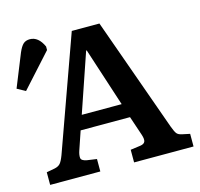

<svg xmlns="http://www.w3.org/2000/svg" viewBox="-130 -826 980 939"><g transform="rotate(-15 360.5 -357.0)"><path d="M11 0V-64L54 -72Q72 -76 81.5 -86.5Q91 -97 102 -126L308 -700H448L654 -123Q664 -96 671.5 -86Q679 -76 699 -72L737 -64V0H436V-64L487 -71Q506 -74 510.5 -85.5Q515 -97 507 -121L474 -219H224L192 -125Q185 -104 186.5 -89.5Q188 -75 216 -70L265 -63V0ZM249 -291H451L354 -589H351ZM16 -474 -26 -497 41 -663Q53 -691 65.5 -702.5Q78 -714 99 -714Q142 -714 167 -659V-641Z"/></g></svg>

Font: Literata SemiBold
Style: Regular
Weight: 600
Designer: Latin by Veronika Burian and Jose Scaglione. Greek by Irene Vlachou. Cyrillic by Vera Evstafieva.
Foundry: TypeTogether
Version: Version 3.103; ttfautohint (v1.8.4.7-5d5b);gftools[0.9.29]